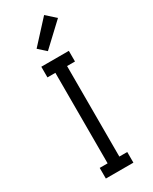

<svg xmlns="http://www.w3.org/2000/svg" viewBox="-248 -1037 870 1093"><g transform="rotate(-30 187.5 -491.0)"><path d="M97 0V-70H149V-665H97V-735H278V-665H226V-70H278V0ZM174 -793 125 -837 258 -982 318 -928Z"/></g></svg>

Font: Iosevka Julsh Curly
Style: Regular
Weight: 400
Designer: Belleve Invis
Foundry: Belleve Invis
Version: Version 15.0.2; ttfautohint (v1.8.4)